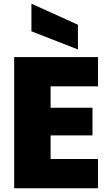

<svg xmlns="http://www.w3.org/2000/svg" viewBox="-20 -1012 588 1032"><path d="M56.2 0V-705.1H506.8V-547.9H252V-433.1H477.1V-284.2H252V-157.2H506.8V0ZM148.9 -843.8V-992.2L398.9 -878.9V-746.1Z"/></svg>

Font: Poppins ExtraBold
Style: Regular
Weight: 800
Designer: Ninad Kale (Devanagari), Jonny Pinhorn (Latin)
Foundry: Indian Type Foundry
Version: 4.004